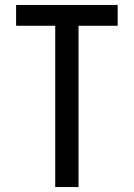

<svg xmlns="http://www.w3.org/2000/svg" viewBox="-20 -755 540 775"><path d="M203 0H297V-651H455V-735H45V-651H203Z"/></svg>

Font: Iosevka SS08 Medium
Style: Regular
Weight: 500
Monospace: yes
Designer: Belleve Invis
Foundry: Belleve Invis
Version: Version 3.4.3; ttfautohint (v1.8.3)